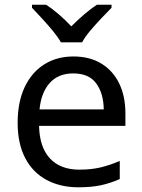

<svg xmlns="http://www.w3.org/2000/svg" viewBox="-20 -786 604 816"><path d="M292 -546Q361 -546 410.5 -516Q460 -486 486.5 -431.5Q513 -377 513 -304V-251H146Q148 -160 192.5 -112.5Q237 -65 317 -65Q368 -65 407.5 -74.5Q447 -84 489 -102V-25Q448 -7 408 1.5Q368 10 313 10Q237 10 178.5 -21Q120 -52 87.5 -113.5Q55 -175 55 -264Q55 -352 84.5 -415Q114 -478 167.5 -512Q221 -546 292 -546ZM291 -474Q228 -474 191.5 -433.5Q155 -393 148 -321H421Q420 -389 389 -431.5Q358 -474 291 -474ZM239 -606Q226 -629 204 -655.5Q182 -682 158 -708Q134 -734 116 -753V-766H176Q202 -749 230 -725Q258 -701 283 -674Q310 -701 338 -725Q366 -749 392 -766H454V-753Q435 -734 410.5 -708Q386 -682 363.5 -655.5Q341 -629 329 -606Z"/></svg>

Font: Noto Sans Mende Kikakui
Style: Regular
Weight: 400
Designer: Monotype Design Team
Foundry: Monotype Imaging Inc.
Version: Version 2.003; ttfautohint (v1.8.4.7-5d5b)